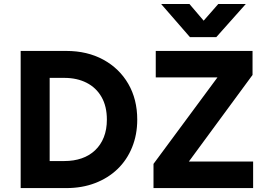

<svg xmlns="http://www.w3.org/2000/svg" viewBox="-20 -960 1349 980"><path d="M85.5 0V-700H318.5Q425.5 -700 507.2 -655.5Q589 -611 634.8 -532Q680.5 -453 680.5 -349.5Q680.5 -272.5 654.2 -208Q628 -143.5 580 -97.2Q532 -51 465.5 -25.5Q399 0 318.5 0ZM233.5 -138H308Q357 -138 396.8 -151.8Q436.5 -165.5 465.5 -193Q494.5 -220.5 510 -259.8Q525.5 -299 525.5 -349.5Q525.5 -417.5 498.2 -465Q471 -512.5 422 -537.5Q373 -562.5 308 -562.5H233.5ZM763.5 0V-123.5L1090 -565H775V-700H1269V-577.5L944 -135.5H1272V0ZM949.5 -770.5 802.5 -939.5H947L1019.5 -854.5L1094 -939.5H1234.5L1084 -770.5Z"/></svg>

Font: Geologica SemiBold
Style: Regular
Weight: 600
Designer: Sindre Bremnes, Frode Helland
Foundry: Monokrom Skriftforlag AS
Version: Version 1.010;gftools[0.9.28]